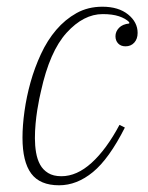

<svg xmlns="http://www.w3.org/2000/svg" viewBox="-20 -540 442 572"><path d="M156 12Q99 12 73 -23Q47 -58 47 -130Q47 -166 53 -209Q59 -252 71 -295Q83 -338 102 -379Q121 -420 147.5 -451Q174 -482 208 -501Q242 -520 285 -520Q333 -520 361.5 -497Q390 -474 390 -442Q390 -424 380 -413Q370 -402 354 -402Q340 -402 332 -410.5Q324 -419 324 -432Q324 -446 334.5 -457Q345 -468 365 -470V-474Q354 -485 334.5 -491.5Q315 -498 286 -498Q229 -498 178.5 -442.5Q128 -387 102 -268Q100 -260 97 -245.5Q94 -231 91 -212Q88 -193 86 -171.5Q84 -150 84 -128Q84 -106 87.5 -85.5Q91 -65 99.5 -49.5Q108 -34 123.5 -24.5Q139 -15 163 -15Q209 -15 253 -55Q297 -95 336 -168L352 -160Q305 -67 257 -27.5Q209 12 156 12Z"/></svg>

Font: IBM Plex Serif ExtraLight
Style: Italic
Weight: 200
Italic angle: -14°
Designer: Mike Abbink, Paul van der Laan, Pieter van Rosmalen
Foundry: Bold Monday
Version: Version 2.5